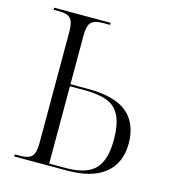

<svg xmlns="http://www.w3.org/2000/svg" viewBox="-107 -802 799 890"><g transform="rotate(15 292.5 -357.0)"><path d="M43 0V-10H69Q109 -10 124.5 -26.5Q140 -43 140 -89V-624Q140 -670 125 -687Q110 -704 71 -704H43V-714H314V-704H280Q239 -704 223.5 -687.5Q208 -671 208 -626V-391H291Q422 -391 481 -340.5Q540 -290 540 -195Q540 -102 478.5 -51Q417 0 294 0ZM287 -10Q385 -10 427 -52.5Q469 -95 469 -193Q469 -265 449.5 -306.5Q430 -348 388.5 -364.5Q347 -381 281 -381H208V-10Z"/></g></svg>

Font: Noto Serif Display Light
Style: Regular
Weight: 300
Designer: Monotype Design Team
Foundry: Monotype Imaging Inc.
Version: Version 2.009